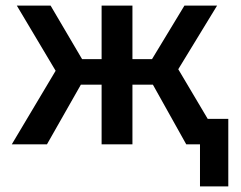

<svg xmlns="http://www.w3.org/2000/svg" viewBox="-20 -515 861 685"><path d="M693.5 150V-91H794.5V150ZM342.5 0V-213H207V-304H342.5V-495H452.5V-304H587.5V-213H452.5V0ZM22 0 178.5 -262.5 40 -495H160.5L297 -263L147.5 0ZM644.5 0 497.5 -263 638 -495H754.5L616 -268L775 0Z"/></svg>

Font: Geologica Cursive
Style: Regular
Weight: 400
Designer: Sindre Bremnes, Frode Helland
Foundry: Monokrom Skriftforlag AS
Version: Version 1.010;gftools[0.9.28]